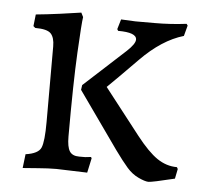

<svg xmlns="http://www.w3.org/2000/svg" viewBox="-42 -507 595 564"><g transform="rotate(5 256.0 -225.0)"><path d="M293.9 -454.1Q328.1 -452.1 336.4 -452.1H392.6Q439.9 -452.1 486.8 -458L490.2 -453.1L481.9 -421.9Q418 -403.3 356 -340.1Q293.9 -276.9 269 -252.9L374 -118.2Q409.2 -73.2 436.5 -54.7Q463.9 -36.1 495.1 -36.1L498 -30.8L492.2 -2Q425.8 14.2 415 14.2Q404.3 13.7 385.7 4.9Q366.7 -3.9 351.3 -21.5Q335.9 -39.1 313 -70.8L194.8 -237.8L196.8 -252L318.8 -363.8Q342.8 -386.2 342.8 -398.9Q342.8 -419.9 288.1 -419.9L285.2 -424.8ZM224.1 -42Q226.6 -42 241.2 -43.9L243.2 -40L233.9 2.9L143.1 0Q119.1 0 89.8 2.4Q60.5 4.9 43.9 5.9L48.8 -35.2Q86.4 -40.5 94.2 -59.1Q102.1 -77.6 102.1 -134.8V-357.9Q102.1 -383.8 91.1 -395.5Q80.1 -407.2 44.9 -407.2L39.1 -412.1L43 -446.8Q73.7 -449.7 114.3 -455.1Q154.8 -460.9 175.8 -463.9L182.1 -451.2Q179.2 -434.1 174.6 -345.9Q169.9 -257.8 169.9 -98.1Q169.9 -67.4 178 -54.7Q186 -42 206.1 -42Z"/></g></svg>

Font: Alegreya-Regular
Style: Regular
Weight: 400
Designer: Juan Pablo del Peral
Foundry: Juan Pablo del Peral
Version: Version 1.003